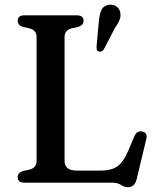

<svg xmlns="http://www.w3.org/2000/svg" viewBox="-20 -764 660 803"><path d="M307.5 -651.5 280 -645.5Q250 -637.5 250 -610V-91Q250 -50.5 301.5 -50.5H403.5Q445 -50.5 470.5 -68Q496 -85.5 516.5 -134L542.5 -195.5Q553 -218.5 574.5 -214Q599 -209.5 591.5 -181L551.5 -14.5Q542.5 19 516 19Q500 19 486.2 9.5Q472.5 0 449.5 0H82.5Q54 0 54 -23Q54 -41 75.5 -48.5L103 -54.5Q133 -62.5 133 -90V-610Q133 -637.5 103 -645.5L75.5 -651.5Q54 -659 54 -677Q54 -700 82.5 -700H300.5Q329.5 -700 329.5 -677Q329.5 -659 307.5 -651.5ZM393 -671Q395.5 -701 403.2 -720Q411 -739 433.5 -743.5Q451.5 -747 465.5 -738Q479.5 -729 482.5 -713.5Q486.5 -697.5 480.2 -681.5Q474 -665.5 460.5 -647L414 -557Q404 -544.5 392 -549Q386 -551.5 384.8 -557.8Q383.5 -564 384 -571Z"/></svg>

Font: Fraunces 9pt S050
Style: Regular
Weight: 400
Version: Version 1.000; ttfautohint (v1.8.3)